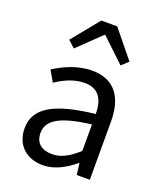

<svg xmlns="http://www.w3.org/2000/svg" viewBox="-152 -924 869 1034"><g transform="rotate(20 282.0 -407.0)"><path d="M217 13C284 13 345 -22 397 -65H400L408 0H483V-334C483 -468 427 -557 295 -557C208 -557 131 -518 81 -486L117 -423C160 -452 217 -481 280 -481C369 -481 392 -414 392 -344C161 -318 58 -259 58 -141C58 -43 126 13 217 13ZM243 -60C189 -60 147 -85 147 -147C147 -217 209 -262 392 -284V-132C339 -85 296 -60 243 -60ZM121 -671 160 -635 291 -761H295L428 -635L466 -671L339 -827H248Z"/></g></svg>

Font: Noto Sans JP Regular
Style: Regular
Weight: 400
Designer: Ryoko NISHIZUKA (kana & ideographs); Paul D. Hunt (Latin, Greek & Cyrillic); Wenlong ZHANG (bopomofo); Sandoll Communica
Foundry: Adobe Systems Incorporated
Version: Version 1.004;PS 1.004;hotconv 1.0.82;makeotf.lib2.5.63406